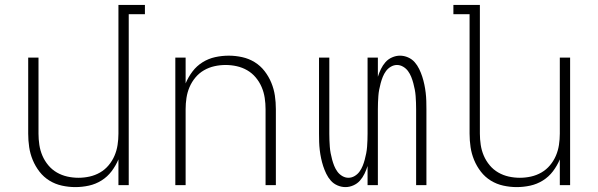

<svg xmlns="http://www.w3.org/2000/svg" viewBox="-20 -755 2440 783"><path d="M287 8Q260 8 232.5 2Q205 -4 181.5 -18.5Q158 -33 141 -55Q124 -77 113.5 -102.5Q103 -128 99 -155Q95 -182 95 -210V-520H137V-210Q137 -187 140.5 -164Q144 -141 153 -120Q162 -99 177 -81Q192 -63 212 -51.5Q232 -40 254.5 -35Q277 -30 300 -30Q323 -30 345.5 -35Q368 -40 388 -51.5Q408 -63 423 -81Q438 -99 447 -120Q456 -141 459.5 -164Q463 -187 463 -210V-735H571V-697H505V0H463V-105Q452 -79 435 -56.5Q418 -34 394 -19Q370 -4 342.5 2Q315 8 287 8Z M695 0V-520H737V-415Q748 -441 765 -463.5Q782 -486 806 -501Q830 -516 857.5 -522Q885 -528 913 -528Q940 -528 967.5 -522Q995 -516 1018.5 -501.5Q1042 -487 1059 -465Q1076 -443 1086.5 -417.5Q1097 -392 1101 -365Q1105 -338 1105 -310V0H1063V-310Q1063 -333 1059.5 -356Q1056 -379 1047 -400Q1038 -421 1023 -439Q1008 -457 988 -468.5Q968 -480 945.5 -485Q923 -490 900 -490Q877 -490 854.5 -485Q832 -480 812 -468.5Q792 -457 777 -439Q762 -421 753 -400Q744 -379 740.5 -356Q737 -333 737 -310V0Z M1389 8Q1372 8 1356 1Q1340 -6 1329 -18.5Q1318 -31 1310.5 -46.5Q1303 -62 1298 -77.5Q1293 -93 1289.5 -109.5Q1286 -126 1284 -143Q1282 -160 1281.5 -176.5Q1281 -193 1281 -210V-520H1323V-210Q1323 -197 1323.5 -183.5Q1324 -170 1325 -156.5Q1326 -143 1328.5 -130Q1331 -117 1334.5 -104Q1338 -91 1343 -78.5Q1348 -66 1356 -55Q1364 -44 1376 -37Q1388 -30 1401 -30Q1414 -30 1426 -37Q1438 -44 1446 -55Q1454 -66 1459 -78.5Q1464 -91 1467.5 -104Q1471 -117 1473.5 -130Q1476 -143 1477 -156.5Q1478 -170 1478.5 -183.5Q1479 -197 1479 -210V-520H1521V-442Q1526 -458 1533.5 -473.5Q1541 -489 1552 -501.5Q1563 -514 1579 -521Q1595 -528 1611 -528Q1628 -528 1644 -521Q1660 -514 1671 -501.5Q1682 -489 1689.5 -473.5Q1697 -458 1702 -442.5Q1707 -427 1710.5 -410.5Q1714 -394 1716 -377Q1718 -360 1718.5 -343.5Q1719 -327 1719 -310V0H1677V-310Q1677 -323 1676.5 -336.5Q1676 -350 1675 -363.5Q1674 -377 1671.5 -390Q1669 -403 1665.5 -416Q1662 -429 1657 -441.5Q1652 -454 1644 -465Q1636 -476 1624 -483Q1612 -490 1599 -490Q1586 -490 1574 -483Q1562 -476 1554 -465Q1546 -454 1541 -441.5Q1536 -429 1532.5 -416Q1529 -403 1526.5 -390Q1524 -377 1523 -363.5Q1522 -350 1521.5 -336.5Q1521 -323 1521 -310V0H1479V-78Q1474 -62 1466.5 -46.5Q1459 -31 1448 -18.5Q1437 -6 1421 1Q1405 8 1389 8Z M2087 8Q2060 8 2032.5 2Q2005 -4 1981.5 -18.5Q1958 -33 1941 -55Q1924 -77 1913.5 -102.5Q1903 -128 1899 -155Q1895 -182 1895 -210V-697H1829V-735H1937V-210Q1937 -187 1940.5 -164Q1944 -141 1953 -120Q1962 -99 1977 -81Q1992 -63 2012 -51.5Q2032 -40 2054.5 -35Q2077 -30 2100 -30Q2123 -30 2145.5 -35Q2168 -40 2188 -51.5Q2208 -63 2223 -81Q2238 -99 2247 -120Q2256 -141 2259.5 -164Q2263 -187 2263 -210V-520H2305V0H2263V-105Q2252 -79 2235 -56.5Q2218 -34 2194 -19Q2170 -4 2142.5 2Q2115 8 2087 8Z"/></svg>

Font: Iosevka Extralight Extended
Style: Regular
Weight: 200
Width: 7
Monospace: yes
Designer: Belleve Invis
Foundry: Belleve Invis
Version: Version 32.5.0; ttfautohint (v1.8.4)